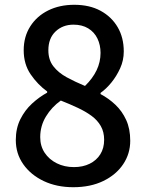

<svg xmlns="http://www.w3.org/2000/svg" viewBox="-20 -768 610 802"><path d="M286 14Q217 14 163 -11.5Q109 -37 77.5 -81.5Q46 -126 46 -183Q46 -232 65 -270Q84 -308 114 -335.5Q144 -363 177 -381V-386Q137 -415 108 -457.5Q79 -500 79 -558Q79 -615 106.5 -658Q134 -701 181.5 -724.5Q229 -748 290 -748Q354 -748 400 -723Q446 -698 471.5 -654.5Q497 -611 497 -553Q497 -516 482 -483Q467 -450 445.5 -423.5Q424 -397 400 -380V-375Q434 -357 462 -330.5Q490 -304 507 -267Q524 -230 524 -180Q524 -126 494.5 -82Q465 -38 411.5 -12Q358 14 286 14ZM335 -409Q367 -440 383.5 -474.5Q400 -509 400 -547Q400 -580 387 -607Q374 -634 348.5 -649.5Q323 -665 287 -665Q242 -665 212 -636.5Q182 -608 182 -558Q182 -518 203 -491Q224 -464 259 -445Q294 -426 335 -409ZM289 -70Q326 -70 354.5 -84Q383 -98 399 -123.5Q415 -149 415 -184Q415 -217 401 -241.5Q387 -266 362.5 -284Q338 -302 305 -317.5Q272 -333 234 -348Q196 -321 172 -281.5Q148 -242 148 -195Q148 -158 166.5 -130Q185 -102 217 -86Q249 -70 289 -70Z"/></svg>

Font: Noto Sans TC Thin Medium
Style: Regular
Weight: 500
Version: Version 2.004-H2;hotconv 1.0.118;makeotfexe 2.5.65603